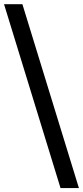

<svg xmlns="http://www.w3.org/2000/svg" viewBox="-26 -745 406 939"><path d="M-6.3 -724.6H83.5L359.9 174.8H270Z"/></svg>

Font: Pyidaungsu
Style: Bold
Weight: 700
Designer: Sun Tun
Foundry: MCF
Version: Version 2.005 July 4, 2018; ttfautohint (v1.8.1)